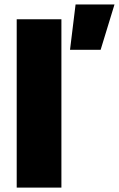

<svg xmlns="http://www.w3.org/2000/svg" viewBox="-20 -858 544 878"><path d="M56.4 -770H260.8V0H56.4ZM325.6 -837.6H503.6L440.2 -630.4H300.2Z"/></svg>

Font: Unbounded
Style: Regular
Weight: 400
Designer: Luke Prowse, Jean-Baptiste Morizot, Fátima Lázaro, Florian Runge
Foundry: NaN
Version: Version 1.701;gftools[0.9.28.dev5+ged2979d]